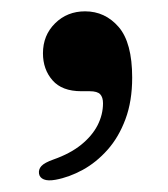

<svg xmlns="http://www.w3.org/2000/svg" viewBox="-20 -159 295 337"><path d="M122.6 1.1Q88.9 1.1 72.2 -18Q55.4 -37.2 55.4 -65.5Q55.4 -97.1 76.7 -118.1Q98 -139.1 129.3 -139.1Q164.5 -139.1 188.3 -111.6Q212 -84.1 212 -22.8Q212 18.6 200.2 50.2Q188.4 81.9 168.7 104Q149 126.1 125.3 139.1Q101.5 152.1 77.6 156.5Q64.3 158.9 57 155.9Q49.7 152.9 48.5 146Q47.3 138.4 52.6 132.5Q58 126.5 74.2 120.8Q103.1 110.6 122.3 95.2Q141.5 79.7 151.2 61Q160.8 42.2 160.8 22.2Q160.8 11.9 155.9 6.5Q150.9 1.1 137.3 1.1Z"/></svg>

Font: Fraunces
Style: Regular
Weight: 900
Version: Version 1.000;[b76b70a41]